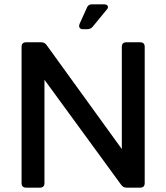

<svg xmlns="http://www.w3.org/2000/svg" viewBox="-20 -861 763 881"><path d="M100 0Q79 0 79 -21V-646Q79 -667 100 -667H169Q185 -667 194 -654L539 -177V-646Q539 -667 560 -667H623Q644 -667 644 -646V-21Q644 0 623 0H561Q545 0 536 -13L184 -495V-21Q184 0 163 0ZM361 -727Q350 -727 345.5 -733.5Q341 -740 345 -751L378 -824Q384 -841 401 -841H458Q471 -841 474.5 -833Q478 -825 469 -816L405 -738Q395 -727 380 -727Z"/></svg>

Font: Pitagon Sans Medium
Style: Regular
Weight: 500
Designer: Travis Tran
Foundry: Pitagon
Version: Version 1.001; ttfautohint (v1.8.4.7-5d5b);gftools[0.9.26]